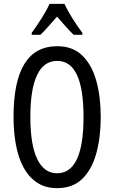

<svg xmlns="http://www.w3.org/2000/svg" viewBox="-20 -963 590 993"><path d="M501 -358Q501 -255 478.5 -171.5Q456 -88 406.5 -39Q357 10 276 10Q214 10 171 -19Q128 -48 101 -98.5Q74 -149 62 -216Q50 -283 50 -359Q50 -724 276 -724Q357 -724 406.5 -675Q456 -626 478.5 -543.5Q501 -461 501 -358ZM137 -358Q137 -214 172.5 -140.5Q208 -67 275 -67Q412 -67 412 -358Q412 -648 276 -648Q206 -648 171.5 -574.5Q137 -501 137 -358ZM313 -943Q329 -909 355 -867.5Q381 -826 406 -793V-783H361Q340 -803 319 -827Q298 -851 275 -877Q252 -851 229.5 -825.5Q207 -800 189 -783H144V-793Q171 -830 196.5 -870.5Q222 -911 236 -943Z"/></svg>

Font: Noto Sans Sinhala ExtraCondensed
Style: Regular
Weight: 400
Width: 2
Designer: Jelle Bosma - Monotype Design Team
Foundry: Monotype Imaging Inc.
Version: Version 2.006; ttfautohint (v1.8.4.7-5d5b)